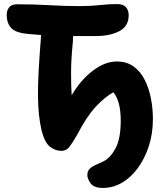

<svg xmlns="http://www.w3.org/2000/svg" viewBox="-20 -730 825 943"><path d="M486 193Q442 193 425.5 171Q409 149 409 129Q409 110 421 98.5Q433 87 451 79.5Q469 72 487 63Q521 47 547 -0.5Q573 -48 573 -138Q573 -232 537 -277Q495 -254 450 -205.5Q405 -157 360 -70Q338 -31 322 -10Q306 11 282 11Q252 11 226 -9Q200 -29 185 -86Q176 -124 171.5 -165.5Q167 -207 166.5 -260Q166 -313 170 -385.5Q174 -458 182 -558Q151 -560 121 -563Q59 -568 36 -591.5Q13 -615 13 -658Q13 -679 25 -694Q37 -709 64 -709Q147 -709 223 -704.5Q299 -700 373 -700Q425 -700 469.5 -705Q514 -710 556 -710Q585 -710 598.5 -695Q612 -680 612 -655Q612 -601 566 -577Q520 -553 452 -553Q423 -553 395 -553Q367 -553 339 -553Q339 -540 338 -526Q329 -437 329 -373.5Q329 -310 332 -262Q375 -336 435 -382Q495 -428 553 -428Q603 -428 637 -403Q671 -378 691.5 -336.5Q712 -295 721.5 -245.5Q731 -196 731 -146Q731 -74 711 -12.5Q691 49 657 95.5Q623 142 579 167.5Q535 193 486 193Z"/></svg>

Font: Shantell Sans Normal
Style: Bold
Weight: 700
Designer: Stephen Nixon, Anya Danilova, Shantell Martin
Foundry: Arrow Type
Version: Version 1.009;[a7da0bfa3]